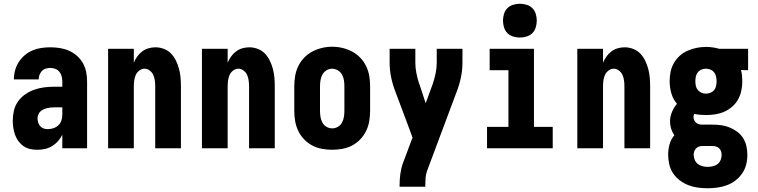

<svg xmlns="http://www.w3.org/2000/svg" viewBox="-20 -790 4040 1023"><path d="M179 8Q160 8 141 4Q122 0 106 -11Q90 -22 78.5 -37.5Q67 -53 60.5 -71Q54 -89 51 -108Q48 -127 48 -146Q48 -173 54 -200Q60 -227 76 -249.5Q92 -272 114.5 -287.5Q137 -303 162.5 -312Q188 -321 215 -324.5Q242 -328 269 -328H312V-356Q312 -370 308.5 -383.5Q305 -397 296.5 -407.5Q288 -418 275 -423Q262 -428 248 -428Q236 -428 224 -424.5Q212 -421 203.5 -412Q195 -403 190.5 -391.5Q186 -380 186 -367H54Q54 -392 60.5 -415.5Q67 -439 80 -459.5Q93 -480 112 -496Q131 -512 153.5 -521.5Q176 -531 200 -534.5Q224 -538 248 -538Q274 -538 299 -534Q324 -530 347 -520Q370 -510 389.5 -493Q409 -476 421.5 -454Q434 -432 439 -407Q444 -382 444 -356V0H312V-72Q303 -54 289.5 -38.5Q276 -23 258 -12Q240 -1 220 3.5Q200 8 179 8ZM234 -102Q250 -102 265 -107Q280 -112 291.5 -123Q303 -134 307.5 -149Q312 -164 312 -180V-218H269Q259 -218 249 -217Q239 -216 229.5 -213.5Q220 -211 210.5 -206.5Q201 -202 194 -195Q187 -188 183.5 -178.5Q180 -169 180 -159Q180 -148 183.5 -137Q187 -126 194.5 -117.5Q202 -109 212.5 -105.5Q223 -102 234 -102Z M556 0V-530H693V-456Q700 -473 711 -488.5Q722 -504 737 -515.5Q752 -527 770.5 -532.5Q789 -538 808 -538Q831 -538 853.5 -529.5Q876 -521 892 -504Q908 -487 918 -466Q928 -445 934 -422.5Q940 -400 942 -376.5Q944 -353 944 -330V0H807V-330Q807 -345 805 -360.5Q803 -376 797 -390Q791 -404 778 -414Q765 -424 750 -424Q735 -424 722 -414Q709 -404 703 -390Q697 -376 695 -360.5Q693 -345 693 -330V0Z M1056 0V-530H1193V-456Q1200 -473 1211 -488.5Q1222 -504 1237 -515.5Q1252 -527 1270.5 -532.5Q1289 -538 1308 -538Q1331 -538 1353.5 -529.5Q1376 -521 1392 -504Q1408 -487 1418 -466Q1428 -445 1434 -422.5Q1440 -400 1442 -376.5Q1444 -353 1444 -330V0H1307V-330Q1307 -345 1305 -360.5Q1303 -376 1297 -390Q1291 -404 1278 -414Q1265 -424 1250 -424Q1235 -424 1222 -414Q1209 -404 1203 -390Q1197 -376 1195 -360.5Q1193 -345 1193 -330V0Z M1750 8Q1723 8 1695.5 3Q1668 -2 1643.5 -15Q1619 -28 1600 -48Q1581 -68 1569 -93Q1557 -118 1552.5 -145.5Q1548 -173 1548 -200V-330Q1548 -358 1552.5 -385Q1557 -412 1569 -437Q1581 -462 1600 -482Q1619 -502 1643.5 -515Q1668 -528 1695 -534.5Q1722 -541 1750 -541Q1778 -541 1805 -534.5Q1832 -528 1856.5 -515Q1881 -502 1900 -482Q1919 -462 1931 -437Q1943 -412 1947.5 -385Q1952 -358 1952 -330V-200Q1952 -173 1947.5 -145.5Q1943 -118 1931 -93Q1919 -68 1900 -48Q1881 -28 1856.5 -15Q1832 -2 1804.5 3Q1777 8 1750 8ZM1750 -106Q1766 -106 1780.5 -114.5Q1795 -123 1802.5 -137.5Q1810 -152 1812.5 -168Q1815 -184 1815 -200V-330Q1815 -346 1812.5 -362.5Q1810 -379 1802 -393Q1794 -407 1779.5 -415.5Q1765 -424 1749 -424Q1733 -424 1719 -415Q1705 -406 1697.5 -392Q1690 -378 1687.5 -362Q1685 -346 1685 -330V-200Q1685 -184 1687.5 -168Q1690 -152 1697.5 -137.5Q1705 -123 1719.5 -114.5Q1734 -106 1750 -106Z M2109 205V198Q2109 167 2113 137Q2117 107 2127 79L2178 -57L2144 -149L2088 -298Q2073 -336 2064.5 -376Q2056 -416 2056 -457V-530H2193V-457Q2193 -430 2198 -403.5Q2203 -377 2211 -351Q2212 -349 2212.5 -347Q2213 -345 2214 -343V-342Q2215 -341 2215.5 -339Q2216 -337 2217 -335L2248 -240L2284 -338Q2285 -340 2285.5 -342Q2286 -344 2287 -346V-347Q2296 -374 2301.5 -401.5Q2307 -429 2307 -457V-530H2444V-457Q2444 -416 2435.5 -376Q2427 -336 2412 -298L2256 119Q2249 138 2247.5 158Q2246 178 2246 198V205Z M2575 0V-114H2689V-416H2589V-530H2825V-114H2925V0ZM2750 -590Q2732 -590 2714 -595.5Q2696 -601 2683.5 -613.5Q2671 -626 2665.5 -644Q2660 -662 2660 -680Q2660 -698 2665.5 -716Q2671 -734 2683.5 -746.5Q2696 -759 2714 -764.5Q2732 -770 2750 -770Q2768 -770 2786 -764.5Q2804 -759 2816.5 -746.5Q2829 -734 2834.5 -716Q2840 -698 2840 -680Q2840 -662 2834.5 -644Q2829 -626 2816.5 -613.5Q2804 -601 2786 -595.5Q2768 -590 2750 -590Z M3056 0V-530H3193V-456Q3200 -473 3211 -488.5Q3222 -504 3237 -515.5Q3252 -527 3270.5 -532.5Q3289 -538 3308 -538Q3331 -538 3353.5 -529.5Q3376 -521 3392 -504Q3408 -487 3418 -466Q3428 -445 3434 -422.5Q3440 -400 3442 -376.5Q3444 -353 3444 -330V0H3307V-330Q3307 -345 3305 -360.5Q3303 -376 3297 -390Q3291 -404 3278 -414Q3265 -424 3250 -424Q3235 -424 3222 -414Q3209 -404 3203 -390Q3197 -376 3195 -360.5Q3193 -345 3193 -330V0Z M3750 213Q3724 213 3698 209.5Q3672 206 3647.5 196.5Q3623 187 3602 171Q3581 155 3566.5 133.5Q3552 112 3546 86Q3540 60 3540 34Q3540 6 3547.5 -21Q3555 -48 3573 -69Q3562 -85 3556 -104Q3550 -123 3550 -142Q3550 -168 3560 -192.5Q3570 -217 3587 -237Q3566 -261 3557 -293Q3548 -325 3548 -358Q3548 -383 3553 -407.5Q3558 -432 3570.5 -454Q3583 -476 3602 -493Q3621 -510 3644 -520Q3667 -530 3691.5 -535Q3716 -540 3742 -540Q3758 -540 3773.5 -538Q3789 -536 3805 -532L3812 -530H3966V-416L3928 -417Q3932 -403 3933.5 -388Q3935 -373 3935 -357Q3935 -332 3930 -307.5Q3925 -283 3913 -261Q3901 -239 3881.5 -222Q3862 -205 3839.5 -195Q3817 -185 3792 -181Q3767 -177 3742 -177Q3726 -177 3710 -178.5Q3694 -180 3679 -183Q3677 -179 3676 -175Q3675 -171 3675 -167Q3675 -159 3678 -151.5Q3681 -144 3686.5 -138.5Q3692 -133 3699.5 -130Q3707 -127 3715 -126Q3717 -126 3719.5 -126Q3722 -126 3725 -126H3775Q3799 -126 3822 -123Q3845 -120 3867 -111Q3889 -102 3908 -88Q3927 -74 3939.5 -54Q3952 -34 3957 -11Q3962 12 3962 36Q3962 62 3955.5 87.5Q3949 113 3934 134.5Q3919 156 3898 172Q3877 188 3852.5 197Q3828 206 3802 209.5Q3776 213 3750 213ZM3742 -291Q3754 -291 3766 -296Q3778 -301 3785.5 -310.5Q3793 -320 3795.5 -332.5Q3798 -345 3798 -357Q3798 -369 3795.5 -381Q3793 -393 3786 -403Q3779 -413 3768 -418Q3757 -423 3745 -424H3742Q3741 -424 3741 -424Q3741 -424 3741 -424Q3728 -424 3716.5 -419Q3705 -414 3697.5 -404Q3690 -394 3687.5 -382Q3685 -370 3685 -357Q3685 -345 3687.5 -332.5Q3690 -320 3698 -310.5Q3706 -301 3717.5 -296Q3729 -291 3742 -291ZM3750 99Q3764 99 3778 96Q3792 93 3803 84.5Q3814 76 3819.5 62.5Q3825 49 3825 36Q3825 26 3822 16.5Q3819 7 3811.5 0Q3804 -7 3794.5 -9.5Q3785 -12 3775 -12H3725Q3723 -12 3722 -12Q3721 -12 3719 -12Q3711 -12 3702.5 -8.5Q3694 -5 3688 1.5Q3682 8 3679 16.5Q3676 25 3676 34Q3676 48 3681.5 61.5Q3687 75 3698 83.5Q3709 92 3722.5 95.5Q3736 99 3750 99Z"/></svg>

Font: iosevka_custom_sans_ss08 Heavy
Style: Regular
Weight: 900
Designer: Belleve Invis
Foundry: Belleve Invis
Version: Version 10.3.0; ttfautohint (v1.8.3)